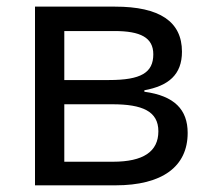

<svg xmlns="http://www.w3.org/2000/svg" viewBox="-20 -556 616 576"><path d="M525.9 -400.9C525.9 -491.2 459 -536.1 325.2 -536.1H85V0H326.2C466.3 0 543 -55.7 543 -157.2C543 -227.1 503.4 -268.6 413.1 -280.8V-285.2C485.4 -298.3 525.9 -332 525.9 -400.9ZM439.9 -393.1C439.9 -337.9 402.8 -315.9 307.1 -315.9H172.9V-462.9H323.2C401.4 -462.9 439.9 -443.4 439.9 -393.1ZM455.1 -162.1C455.1 -101.1 409.7 -70.8 318.8 -70.8H172.9V-243.2H316.9C407.2 -243.2 455.1 -222.2 455.1 -162.1Z"/></svg>

Font: Noto Reveo Sans
Style: Regular
Weight: 400
Designer: Monotype Design team
Foundry: Monotype Imaging Inc.
Version: Version 1.04